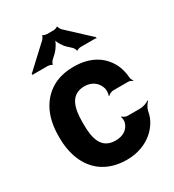

<svg xmlns="http://www.w3.org/2000/svg" viewBox="-184 -864 890 980"><g transform="rotate(-30 260.5 -374.0)"><path d="M173 -257V-271C173 -353 191 -424 273 -424C318 -424 350 -398 360 -359C362 -349 361 -326 356 -320L360 -318C364 -324 380 -332 390 -332H479C487 -332 498 -327 503 -323L505 -326C501 -330 495 -339 495 -347C493 -372 488 -396 479 -418C447 -491 379 -538 275 -538C234 -538 199 -531 169 -518C83 -479 32 -393 32 -271V-257C32 -220 37 -185 47 -153C77 -57 151 10 276 10C341 10 395 -13 431 -45C459 -70 485 -106 492 -152C495 -168 509 -189 518 -197L516 -200C506 -192 481 -183 464 -183H388C379 -183 364 -190 361 -196L357 -194C361 -188 362 -168 359 -159C348 -124 318 -104 274 -104C190 -104 173 -174 173 -257ZM446 -615 316 -736C313 -740 305 -753 307 -756L303 -758C301 -754 287 -750 282 -750H240C235 -750 221 -754 219 -757L216 -756C217 -753 209 -740 206 -737L78 -618C77 -617 75 -617 74 -617L73 -614C73 -613 75 -612 75 -611C75 -609 73 -607 72 -606L74 -604C75 -605 77 -607 79 -607H165C170 -607 184 -603 186 -600L190 -601C188 -604 196 -617 199 -620L227 -646C242 -661 263 -694 263 -710H259C259 -694 280 -660 295 -646L322 -621C325 -617 333 -604 331 -601L335 -599C336 -603 351 -607 356 -607H445C446 -607 447 -605 448 -604L451 -607C450 -608 448 -609 448 -610C448 -611 449 -611 450 -612L448 -615Z"/></g></svg>

Font: Asimov
Style: Edge
Weight: 500
Designer: Google
Version: Version 2.000980: 2014